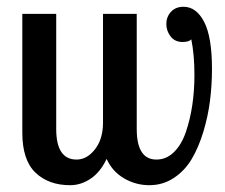

<svg xmlns="http://www.w3.org/2000/svg" viewBox="-20 -541 663 567"><path d="M45.9 -500H146V-160.2Q146 -69.8 206.1 -69.8Q236.8 -69.8 260.5 -100.1Q284.2 -130.4 284.2 -179.2V-500H383.8V-160.2Q383.8 -69.8 441.9 -69.8Q471.2 -69.8 493.7 -91.8Q516.1 -113.8 528.8 -150.9Q541.5 -188 547.9 -230.7Q554.2 -273.4 554.2 -319.8Q554.2 -379.4 544.9 -424.8Q538.1 -417 519 -417Q496.6 -417 483.9 -433.3Q471.2 -449.7 471.2 -470.2Q471.2 -491.2 484.9 -506.1Q498.5 -521 522 -521Q559.6 -521 582.8 -476.6Q606 -432.1 606 -336.9Q606 -289.6 600.1 -243.2Q594.2 -196.8 580.3 -151.1Q566.4 -105.5 545.9 -71Q525.4 -36.6 493.2 -15.4Q460.9 5.9 420.9 5.9Q380.9 5.9 346.2 -14.4Q311.5 -34.7 294.9 -71.8Q276.4 -32.7 247.8 -13.4Q219.2 5.9 187 5.9Q123.5 5.9 84.7 -31.2Q45.9 -68.4 45.9 -148.9Z"/></svg>

Font: Lobster Two
Style: Regular
Weight: 400
Designer: Pablo Impallari
Foundry: Pablo Impallari. www.impallari.com
Version: Version 1.006